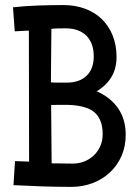

<svg xmlns="http://www.w3.org/2000/svg" viewBox="-20 -729 533 757"><path d="M475.6 -197.3Q475.6 -151.4 459 -113.8Q442.4 -76.2 413.3 -49.1Q384.3 -22 345.2 -7.1Q306.2 7.8 261.7 7.8Q204.1 7.8 147 5.9Q89.8 3.9 33.2 1L39.1 -93.8L94.7 -91.8L93.8 -608.4L38.1 -605.5L31.2 -700.2Q80.6 -705.6 130.4 -707.3Q180.2 -709 230.5 -709Q276.4 -709 314.9 -694.8Q353.5 -680.7 381.1 -654.1Q408.7 -627.4 424.1 -589.4Q439.5 -551.3 439.5 -503.9Q439.5 -459 419.4 -425.5Q399.4 -392.1 361.3 -369.1Q416.5 -344.7 446 -301.5Q475.6 -258.3 475.6 -197.3ZM349.6 -506.8Q349.6 -559.1 320.6 -588.1Q291.5 -617.2 239.3 -617.2Q235.4 -617.2 226.6 -617.2Q217.8 -617.2 208.5 -616.9Q199.2 -616.7 191.7 -616.2Q184.1 -615.7 182.6 -615.2L180.7 -404.3Q189 -403.3 196.8 -403.3Q204.6 -403.3 212.9 -403.3H247.1Q294.9 -404.3 322.3 -431.2Q349.6 -458 349.6 -506.8ZM384.8 -199.2Q384.8 -229 377.2 -249.3Q369.6 -269.5 356.4 -282.5Q343.3 -295.4 325.2 -302.2Q307.1 -309.1 286.4 -312.3Q265.6 -315.4 243.2 -315.7Q220.7 -315.9 198.2 -315.4H181.6L183.6 -85Q204.1 -85 225.1 -84.5Q246.1 -84 266.6 -84Q291 -84 312.5 -92.5Q334 -101.1 350.1 -116.5Q366.2 -131.8 375.5 -153.1Q384.8 -174.3 384.8 -199.2Z"/></svg>

Font: Maiden Orange
Style: Regular
Weight: 400
Designer: Astigmatic (AOETI)
Foundry: Astigmatic (AOETI)
Version: Version 1.001